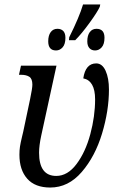

<svg xmlns="http://www.w3.org/2000/svg" viewBox="-20 -830 524 860"><path d="M67 -137Q67 -157 69.5 -173.5Q72 -190 79 -219L84 -240L115 -387Q125 -435 125 -451Q125 -477 111.5 -486Q98 -495 74 -495H65L74 -536H233L165 -224Q155 -178 155 -146Q155 -42 232 -42Q283 -42 323 -95.5Q363 -149 384.5 -229Q406 -309 406 -385Q406 -427 392.5 -450.5Q379 -474 353 -479Q363 -546 411 -546Q438 -546 453 -513Q468 -480 468 -429Q468 -334 437 -231.5Q406 -129 346 -59.5Q286 10 205 10Q137 10 102 -29.5Q67 -69 67 -137ZM290 -663Q335 -753 352 -810H429L427 -800Q417 -777 381 -727.5Q345 -678 317 -650H289ZM196 -645Q196 -671 207 -686Q218 -701 237 -701Q254 -701 263.5 -691Q273 -681 273 -661Q273 -632 260.5 -618Q248 -604 231 -604Q196 -604 196 -645ZM371 -645Q371 -671 382 -686Q393 -701 412 -701Q448 -701 448 -661Q448 -632 435.5 -618Q423 -604 406 -604Q390 -604 380.5 -614.5Q371 -625 371 -645Z"/></svg>

Font: Noto Serif Cond
Style: Italic
Weight: 400
Width: 3
Italic angle: -12°
Designer: Monotype Design Team
Foundry: Monotype Imaging Inc.
Version: Version 1.001